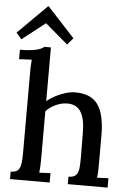

<svg xmlns="http://www.w3.org/2000/svg" viewBox="-67 -1029 737 1076"><g transform="rotate(5 301.0 -491.5)"><path d="M356 -42Q386 -42 398.5 -56Q411 -70 413.5 -95Q416 -120 416 -153L415 -293Q415 -372 390.5 -411.5Q366 -451 312 -450Q279 -449 247.5 -434Q216 -419 195 -396V-124Q195 -106 194 -87.5Q193 -69 191 -50Q207 -51 223.5 -51.5Q240 -52 254 -53V0H31V-42Q61 -42 73 -56Q85 -70 88 -95Q91 -120 91 -153V-605Q91 -622 91.5 -639.5Q92 -657 94 -677Q77 -676 58 -675.5Q39 -675 23 -674V-727Q68 -727 95 -731.5Q122 -736 136.5 -742Q151 -748 158 -755H195V-453Q217 -471 244 -485Q271 -499 299.5 -507.5Q328 -516 353 -516Q442 -516 480.5 -462Q519 -408 520 -293V-124Q520 -106 519.5 -87.5Q519 -69 516 -50Q532 -51 549 -51.5Q566 -52 580 -53V0H356ZM284 -779 157 -887H155L26 -786L-4 -821L159 -983H163L316 -817Z"/></g></svg>

Font: Lora Medium
Style: Regular
Weight: 500
Designer: Olga Karpushina, Alexei Vanyashin (Cyrillic)
Foundry: Cyreal
Version: Version 3.004